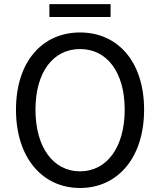

<svg xmlns="http://www.w3.org/2000/svg" viewBox="-20 -905 782 938"><path d="M371 13.4C555.1 13.4 684 -134.4 684 -369.3C684 -603.8 555.1 -746.4 371 -746.4C187 -746.4 58.1 -604.1 58.1 -369.3C58.1 -134.4 187 13.4 371 13.4ZM371 -68C239.5 -68 153.3 -186.3 153.3 -369.3C153.3 -552.3 239.5 -665.4 371 -665.4C502.6 -665.4 589.2 -552.3 589.2 -369.3C589.2 -186.3 502.6 -68 371 -68ZM221.3 -821.8H520.2V-884.8H221.3Z"/></svg>

Font: Source Han Sans JP VF
Style: Regular
Weight: 250
Designer: Ryoko NISHIZUKA 西塚涼子 (kana, bopomofo & ideographs); Paul D. Hunt (Latin, Greek & Cyrillic); Sandoll Communications 산돌커뮤니
Foundry: Adobe
Version: Version 2.004;hotconv 1.0.118;makeotfexe 2.5.65603